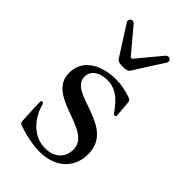

<svg xmlns="http://www.w3.org/2000/svg" viewBox="-212 -750 837 837"><g transform="rotate(45 206.0 -331.5)"><path d="M308.6 -429C279.8 -438.9 249.3 -445.3 217.3 -445.3C140.3 -445.3 51.8 -411.6 51.8 -321C51.8 -176.5 302.2 -215.9 302.2 -96.9C302.2 -38.4 256.4 -13.5 210.9 -13.5C127.5 -13.5 81 -88.4 68.2 -138.1C65.3 -147.7 62.1 -149.9 58.9 -149.9C52.6 -149.9 51.8 -143.5 51.8 -137.4C51.8 -128.2 52.2 -113.3 56.5 -27.7C57.2 -17 59.3 -16.3 67.1 -13.1C103.3 2.1 162.6 14.2 206 14.2C286.6 14.2 361.9 -31.2 361.9 -128.6C361.9 -298.3 111.2 -254.3 111.2 -355.8C111.2 -399.5 154.1 -416.5 192.8 -416.5C236.9 -416.5 267.8 -393.5 294.4 -361.5C312.1 -340.2 316.1 -328.5 323.9 -328.5C327.1 -328.5 331.3 -329.9 331.3 -336.6C331.3 -340.9 327.8 -383.5 325.3 -411.9C324.6 -421.9 317.5 -426.1 308.6 -429ZM74.2 -654.1 163.7 -513.5C171.5 -501.4 224.8 -501.1 232.6 -513.5L322.1 -654.1C332.4 -670.1 309.7 -686.1 295.8 -669.7L206 -561.4C200.3 -555.4 196.7 -555.4 191.4 -561.4L100.5 -669.7C86.3 -686.8 64.3 -670.1 74.2 -654.1Z"/></g></svg>

Font: Margiela Serif
Style: Regular
Weight: 400
Designer: Andreas Faust, Stefan Endress
Version: Version 1.002;FEAKit 1.0